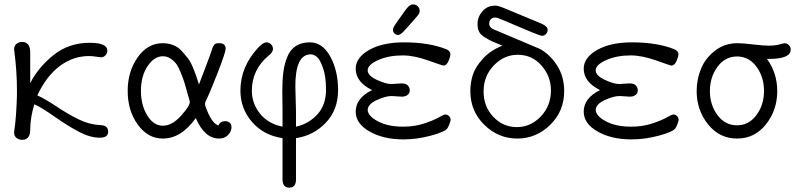

<svg xmlns="http://www.w3.org/2000/svg" viewBox="-20 -634 3714 884"><path d="M44.9 -23.9Q44.9 -23.9 45.9 -34.2Q47.9 -45.4 49.8 -63.2Q51.8 -81.1 53.5 -103.5Q55.2 -126 56.6 -156.5Q58.1 -187 58.1 -216.8Q58.1 -262.7 54.9 -307.4Q51.8 -352.1 48.3 -377.9Q44.9 -403.8 44.9 -407.2Q44.9 -423.3 55.9 -432.1Q66.9 -440.9 82 -440.9Q119.1 -440.9 119.1 -392.1V-251Q156.2 -324.2 226.6 -380.6Q296.9 -437 393.1 -437Q474.1 -437 474.1 -400.9Q474.1 -388.7 465.6 -379.4Q457 -370.1 444.8 -370.1Q440.9 -370.1 422.9 -373Q404.8 -376 390.1 -376Q316.9 -376 255.4 -330.1Q193.8 -284.2 151.9 -194.8Q186 -179.7 240 -143.8Q293.9 -107.9 342 -84.5Q390.1 -61 439 -58.1Q478 -58.1 478 -27.8Q478 0 439.9 0Q395 0 343.5 -27.1Q292 -54.2 232.4 -96.2Q172.9 -138.2 138.2 -153.8Q120.1 -97.7 119.1 -37.1Q119.1 9.8 82 9.8Q66.9 9.8 55.9 1Q44.9 -7.8 44.9 -23.9Z M567.9 -215.8Q567.9 -304.7 613.8 -369.9Q659.7 -435.1 729 -435.1Q755.9 -435.1 778.3 -426Q800.8 -417 817.9 -397.9Q835 -378.9 846.4 -364Q857.9 -349.1 869.4 -320.6Q880.9 -292 884.3 -281Q887.7 -270 896 -245.1Q905.8 -270 914.8 -293.9Q923.8 -317.9 929.9 -334Q936 -350.1 941.4 -365Q946.8 -379.9 950.4 -389.4Q954.1 -398.9 956.5 -407.5Q959 -416 961.4 -419.9Q963.9 -423.8 966.3 -427.5Q968.8 -431.2 971.9 -432.6Q975.1 -434.1 978.5 -434.6Q981.9 -435.1 986.8 -435.1H989.7Q1018.6 -435.1 1019 -410.2Q1019 -394 983.4 -302Q947.8 -210 926.8 -167Q921.9 -157.2 925.8 -145Q953.6 -65.9 985.8 -56.2Q993.7 -76.2 1017.1 -76.2Q1029.3 -76.2 1037.6 -69.1Q1045.9 -62 1045.9 -48.8Q1045.9 -29.8 1030.5 -12.9Q1015.1 3.9 988.8 3.9Q921.9 3.9 881.8 -89.8H880.9Q814 4.4 729 3.9Q661.1 3.9 614.5 -60.1Q567.9 -124 567.9 -215.8ZM628.9 -215.8Q628.9 -149.9 658 -102.5Q687 -55.2 730 -55.2Q772 -55.2 813 -100.6Q854 -146 854 -165Q854 -168 844.7 -199.2Q835 -235.4 829.3 -253.2Q823.7 -271 812.7 -298.6Q801.8 -326.2 791.3 -340.1Q780.8 -354 764.9 -364.5Q749 -375 730 -375Q689.9 -375 659.4 -329.3Q628.9 -283.7 628.9 -215.8Z M1086.9 -216.8Q1086.9 -328.6 1171.9 -418Q1192.9 -439 1207 -439Q1219.2 -439 1228 -429.9Q1236.8 -420.9 1236.8 -408.2Q1236.8 -394 1216.8 -377.9Q1139.6 -314 1139.6 -215.8Q1139.6 -157.7 1177.2 -110.8Q1214.8 -64 1280.8 -50.8V-125Q1280.8 -140.1 1280.3 -169.2Q1279.8 -198.2 1279.8 -212.9Q1279.8 -262.7 1284.2 -299.3Q1288.6 -335.9 1301.8 -369.9Q1314.9 -403.8 1340.8 -421.4Q1366.7 -439 1406.7 -439Q1464.8 -439 1500.7 -373.5Q1536.6 -308.1 1536.6 -219.2Q1536.6 -128.4 1480.2 -69.1Q1423.8 -9.8 1342.8 2V191.9Q1342.8 230 1311.8 230Q1280.8 230 1280.8 191.9V2Q1192.9 -11.2 1139.9 -73Q1086.9 -134.8 1086.9 -216.8ZM1339.8 -236.8Q1339.8 -216.8 1341.3 -178.5Q1342.8 -140.1 1342.8 -121.1V-50.8Q1399.9 -63 1440.4 -106.4Q1481 -149.9 1481 -221.2Q1481 -281.2 1467.3 -320.6Q1453.6 -359.9 1439.2 -371.8Q1424.8 -383.8 1410.6 -383.8Q1339.8 -383.8 1339.8 -236.8Z M1617.7 -120.1Q1617.7 -182.1 1692.9 -219.2Q1617.7 -256.3 1617.7 -317.9Q1617.7 -368.7 1679.2 -403.8Q1740.7 -439 1839.8 -439Q1953.6 -439 2032.7 -408.2Q2053.7 -400.4 2053.7 -383.8Q2053.7 -372.6 2044.7 -352.3Q2035.6 -332 2021.5 -332Q2017.6 -332 1951.7 -355.5Q1885.7 -378.9 1834.5 -378.9Q1769.5 -378.9 1721.2 -357.4Q1672.9 -335.9 1672.9 -310.1Q1672.9 -286.1 1714.4 -266.6Q1755.9 -247.1 1780.8 -247.1Q1786.6 -247.1 1803.7 -248.5Q1820.8 -250 1828.6 -250Q1850.6 -250 1858.6 -239.5Q1866.7 -229 1866.7 -219.2Q1866.7 -213.4 1864.7 -207.3Q1862.8 -201.2 1853.8 -195.1Q1844.7 -189 1829.6 -189Q1822.8 -189 1806.6 -190.4Q1790.5 -191.9 1782.7 -191.9Q1754.9 -191.9 1713.9 -172.9Q1672.9 -153.8 1672.9 -127Q1674.8 -99.1 1720.7 -75Q1766.6 -50.8 1835.9 -50.8Q1887.7 -50.8 1931.2 -64.9Q1974.6 -79.1 1999.3 -93Q2023.9 -106.9 2029.8 -106.9Q2039.6 -106.9 2047.1 -99.9Q2054.7 -92.8 2054.7 -83Q2054.7 -77.1 2049.3 -63Q2043.9 -48.8 2039.6 -43Q2028.3 -26.9 1964.1 -9.5Q1899.9 7.8 1836.9 7.8Q1745.1 7.8 1681.4 -28.6Q1617.7 -64.9 1617.7 -120.1ZM1789.1 -497.1Q1789.1 -503.9 1795.4 -514.4Q1801.8 -524.9 1849.1 -590.8Q1866.2 -613.8 1881.8 -613.8Q1894 -613.8 1903.1 -605.5Q1912.1 -597.2 1912.1 -584Q1912.1 -581.1 1911.6 -578.1Q1911.1 -575.2 1909.9 -572.5Q1908.7 -569.8 1905.8 -565.9Q1902.8 -562 1899.9 -558.6Q1897 -555.2 1890.9 -548.1Q1884.8 -541 1878.9 -534.4Q1873 -527.8 1863 -516.4Q1853 -504.9 1842.8 -494.1Q1824.7 -473.1 1813 -473.1Q1803.2 -473.1 1796.1 -480.2Q1789.1 -487.3 1789.1 -497.1Z M2145.5 -214.8Q2145.5 -252 2156.5 -288.1Q2167.5 -324.2 2203.1 -363.5Q2238.8 -402.8 2293.5 -423.8Q2257.3 -438 2245.4 -443.6Q2233.4 -449.2 2212.9 -461.7Q2192.4 -474.1 2185.5 -488.5Q2178.7 -502.9 2178.7 -523.9Q2178.7 -556.2 2201.2 -582Q2223.6 -607.9 2258.8 -607.9H2263.7Q2273.4 -607.9 2298.1 -597.9Q2322.8 -587.9 2473.6 -524.9Q2501.5 -512.7 2501.5 -496.1Q2501.5 -486.3 2494.1 -477.8Q2486.8 -469.2 2475.6 -469.2Q2468.8 -469.2 2429.7 -485.1Q2390.6 -501 2341.1 -522.5Q2291.5 -543.9 2272.5 -550.8Q2268.6 -552.7 2259.8 -553.2Q2247.6 -553.2 2240 -545.7Q2232.4 -538.1 2232.4 -524.9Q2232.4 -505.9 2256.8 -497.1Q2459 -412.1 2464.8 -409.2Q2512.7 -383.3 2545.2 -332Q2577.6 -280.8 2577.6 -214.8Q2577.6 -122.1 2513.2 -59.1Q2448.7 3.9 2361.6 3.9Q2274.4 3.9 2210 -59.1Q2145.5 -122.1 2145.5 -214.8ZM2206.5 -212.9Q2206.5 -143.1 2251.5 -95.9Q2296.4 -48.8 2359.4 -48.8Q2423.3 -48.8 2470 -97.9Q2516.6 -147 2516.6 -217.8Q2516.6 -282.7 2473.1 -332.3Q2429.7 -381.8 2363.8 -381.8Q2300.8 -381.8 2253.7 -332.8Q2206.5 -283.7 2206.5 -212.9Z M2667.5 -120.1Q2667.5 -182.1 2742.7 -219.2Q2667.5 -256.3 2667.5 -317.9Q2667.5 -368.7 2729 -403.8Q2790.5 -439 2889.6 -439Q3003.4 -439 3082.5 -408.2Q3103.5 -400.4 3103.5 -383.8Q3103.5 -372.6 3094.5 -352.3Q3085.4 -332 3071.3 -332Q3067.4 -332 3001.5 -355.5Q2935.5 -378.9 2884.3 -378.9Q2819.3 -378.9 2771 -357.4Q2722.7 -335.9 2722.7 -310.1Q2722.7 -286.1 2764.2 -266.6Q2805.7 -247.1 2830.6 -247.1Q2836.4 -247.1 2853.5 -248.5Q2870.6 -250 2878.4 -250Q2900.4 -250 2908.4 -239.5Q2916.5 -229 2916.5 -219.2Q2916.5 -213.4 2914.6 -207.3Q2912.6 -201.2 2903.6 -195.1Q2894.5 -189 2879.4 -189Q2872.6 -189 2856.4 -190.4Q2840.3 -191.9 2832.5 -191.9Q2804.7 -191.9 2763.7 -172.9Q2722.7 -153.8 2722.7 -127Q2724.6 -99.1 2770.5 -75Q2816.4 -50.8 2885.7 -50.8Q2937.5 -50.8 2981 -64.9Q3024.4 -79.1 3049.1 -93Q3073.7 -106.9 3079.6 -106.9Q3089.4 -106.9 3096.9 -99.9Q3104.5 -92.8 3104.5 -83Q3104.5 -77.1 3099.1 -63Q3093.8 -48.8 3089.4 -43Q3078.1 -26.9 3013.9 -9.5Q2949.7 7.8 2886.7 7.8Q2794.9 7.8 2731.2 -28.6Q2667.5 -64.9 2667.5 -120.1Z M3187.5 -214.8Q3187.5 -268.1 3207.5 -317.1Q3227.5 -366.2 3272 -400.6Q3316.4 -435.1 3375.5 -435.1Q3400.4 -435.1 3447.5 -429.4Q3494.6 -423.8 3519.5 -423.8Q3548.3 -423.8 3568.8 -429.4Q3589.4 -435.1 3593.3 -435.1Q3603 -435.1 3611.8 -426.5Q3620.6 -418 3620.6 -405.8Q3620.6 -362.8 3520.5 -362.8H3511.2Q3558.1 -298.8 3558.6 -214.8Q3558.6 -127 3506.6 -61.5Q3454.6 3.9 3373.5 3.9Q3292.5 3.9 3240 -61.5Q3187.5 -127 3187.5 -214.8ZM3373.5 -57.1Q3427.7 -57.1 3462.6 -104Q3497.6 -150.9 3497.6 -214.8Q3497.6 -279.8 3462.9 -326.9Q3428.2 -374 3373.3 -374Q3318.4 -374 3283.4 -326.4Q3248.5 -278.8 3248.5 -214.8Q3248.5 -150.9 3283.4 -104Q3318.4 -57.1 3373.5 -57.1Z"/></svg>

Font: CMU Typewriter Text
Style: Light
Weight: 200
Version: Version 0.7.0